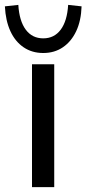

<svg xmlns="http://www.w3.org/2000/svg" viewBox="-55 -766 354 786"><path d="M76 0V-503H167V0ZM122 -549Q76 -549 41.5 -572.5Q7 -596 -12.5 -638.5Q-32 -681 -35 -740L20 -746Q24 -680 50.5 -644.5Q77 -609 122 -609Q167 -609 193.5 -644.5Q220 -680 224 -746L279 -740Q277 -681 257 -638.5Q237 -596 202.5 -572.5Q168 -549 122 -549Z"/></svg>

Font: Mulish Medium
Style: Regular
Weight: 500
Designer: Vernon Adams
Foundry: Vernon Adams
Version: Version 3.603; ttfautohint (v1.8.3)